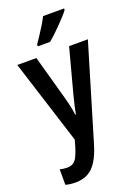

<svg xmlns="http://www.w3.org/2000/svg" viewBox="-184 -839 824 1153"><g transform="rotate(-20 228.0 -263.0)"><path d="M2 -543H124L204 -254Q209 -236 213.5 -217Q218 -198 221.5 -179Q225 -160 227 -143H231Q235 -166 241.5 -194Q248 -222 256 -254L333 -543H453L272 62Q254 123 229.5 162.5Q205 202 171.5 221Q138 240 90 240Q72 240 57 238Q42 236 27 232V133Q38 136 49.5 137.5Q61 139 73 139Q96 139 111.5 129.5Q127 120 138 98.5Q149 77 160 42L173 -4ZM382 -756Q372 -742 354 -722.5Q336 -703 315 -681.5Q294 -660 273.5 -640.5Q253 -621 235 -606H156V-618Q173 -643 190 -668.5Q207 -694 222 -719Q237 -744 248 -766H382Z"/></g></svg>

Font: Noto Sans Khmer Condensed SemiBold
Style: Regular
Weight: 600
Width: 3
Designer: Danh Hong and the Monotype Design Team
Foundry: Monotype Imaging Inc.
Version: Version 2.004